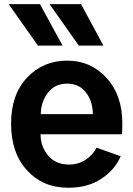

<svg xmlns="http://www.w3.org/2000/svg" viewBox="-20 -884 638 922"><path d="M21.5 -864.3H171.9L280.3 -665H162.1ZM217.8 -864.3H369.1L476.6 -665H358.4ZM33.2 -290Q33.2 -429.7 109.9 -511.2Q186.5 -592.8 302.7 -592.8Q416 -592.8 491.7 -509.8Q567.4 -426.8 567.4 -293Q567.4 -256.8 565.4 -239.3H174.8Q174.8 -179.7 211.4 -136.7Q248 -93.8 311.5 -93.8Q356.4 -93.8 391.1 -116.7Q425.8 -139.6 443.4 -174.8L559.6 -133.8Q532.2 -69.3 467.3 -25.9Q402.3 17.6 307.6 17.6Q186.5 17.6 109.9 -65.9Q33.2 -149.4 33.2 -290ZM175.8 -335.9H425.8Q425.8 -396.5 393.1 -439.5Q360.4 -482.4 302.7 -482.4Q244.1 -482.4 210.4 -439Q176.8 -395.5 175.8 -335.9Z"/></svg>

Font: Gothic A1 ExtraBold
Style: Regular
Weight: 800
Designer: HanYang I&C Co.,Ltd.
Foundry: HanYang I&C Co.,Ltd.
Version: Version 2.50